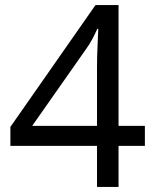

<svg xmlns="http://www.w3.org/2000/svg" viewBox="-20 -738 612 758"><path d="M552 -162H448V0H363V-162H21V-237L357 -718H448V-241H552ZM363 -466Q363 -518 365 -554.5Q367 -591 368 -624H364Q356 -605 344 -583Q332 -561 321 -546L107 -241H363Z"/></svg>

Font: Noto Sans Shavian
Style: Regular
Weight: 400
Designer: Monotype Design Team
Foundry: Monotype Imaging Inc.
Version: Version 2.001; ttfautohint (v1.8.4.7-5d5b)